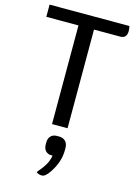

<svg xmlns="http://www.w3.org/2000/svg" viewBox="-147 -776 829 1171"><g transform="rotate(15 267.0 -190.5)"><path d="M523 -669Q523 -647 513 -635Q503 -623 484 -623H316V0H218V-623H15V-700H519Q523 -680 523 -669ZM335 120V134Q335 206 289 276Q274 299 262 309Q250 319 238 319Q217 319 203 307Q235 270 250.5 243Q266 216 271 185H264Q240 185 226.5 170Q213 155 213 130V117Q213 92 227 77Q241 62 265 62H280Q305 62 320 77.5Q335 93 335 120Z"/></g></svg>

Font: Krub Medium
Style: Regular
Weight: 500
Designer: Ekaluck Peanpanawate
Foundry: Cadson Demak Co.,Ltd.
Version: Version 1.000; ttfautohint (v1.6)